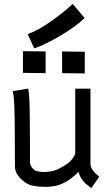

<svg xmlns="http://www.w3.org/2000/svg" viewBox="-20 -947 558 972"><path d="M120.1 -774.4Q168.5 -790.5 234.4 -836.4Q300.3 -882.3 348.1 -927.2L408.2 -856Q368.7 -815.9 288.1 -767.8Q207.5 -719.7 153.3 -702.1ZM96.2 -688 210.9 -686.5V-576.7L96.2 -578.1ZM294.4 -686.5 409.2 -685.1V-575.2L294.4 -576.7ZM442.4 4.9Q424.8 -7.8 414.8 -16.4Q404.8 -24.9 393.6 -41.3Q382.3 -57.6 377.4 -77.1Q342.8 -41.5 304.7 -21.7Q266.6 -2 215.8 -1H211.4Q140.1 -1 110.4 -21.5Q55.7 -59.1 55.7 -104.5Q55.2 -133.8 55.2 -189Q55.2 -244.1 54.9 -284.7Q54.7 -325.2 53.7 -369.9Q52.7 -414.6 50.5 -444.1Q48.3 -473.6 44.4 -485.4L122.6 -498.5Q125.5 -485.8 127.4 -461.7Q129.4 -437.5 130.1 -395.8Q130.9 -354 131.1 -321.3Q131.3 -288.6 131.6 -223.4Q131.8 -158.2 131.8 -122.1Q135.7 -100.1 156.2 -85Q168.5 -76.2 208 -76.2Q255.4 -78.1 285.6 -96.7Q287.1 -97.7 297.4 -103.5Q307.6 -109.4 311.5 -111.8Q315.4 -114.3 324.5 -121.1Q333.5 -127.9 338.6 -133.5Q343.8 -139.2 350.1 -148.4Q356.4 -157.7 360.8 -168V-498H438V-116.7Q439 -86.9 482.4 -52.2Z"/></svg>

Font: Fantasque Sans Mono
Style: Regular
Weight: 400
Monospace: yes
Designer: Jany Belluz
Version: Version 1.8.0 ; ttfautohint (v1.8.2)